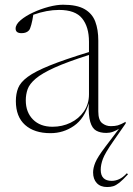

<svg xmlns="http://www.w3.org/2000/svg" viewBox="-20 -540 548 793"><path d="M499 -30 447.5 44Q414 92 405 116.2Q396 140.5 396 161Q396 207 441.5 207Q456.5 207 471.8 200.2Q487 193.5 504 175.5L508.5 180Q487 203.5 472.8 214.8Q458.5 226 447.2 229.2Q436 232.5 422.5 232.5Q395 232.5 379.8 216.2Q364.5 200 364.5 172Q364.5 153.5 373.8 131Q383 108.5 416 65L471.5 -8Q459.5 -0.5 446.5 4.2Q433.5 9 419 9Q394 9 377.2 -0.5Q360.5 -10 352.8 -36.5Q345 -63 346.5 -113Q329 -50.5 285.5 -20.2Q242 10 188.5 10Q121.5 10 83.5 -24Q45.5 -58 45.5 -122.5Q45.5 -152.5 55 -176.5Q64.5 -200.5 94.8 -222.8Q125 -245 185.5 -269.5Q246 -294 347.5 -325V-367.5Q347.5 -429 319.2 -464Q291 -499 224 -499Q173.5 -499 117.5 -479Q114 -455 109.2 -437.8Q104.5 -420.5 100 -415Q89.5 -403 69 -403Q44.5 -403 44.5 -422Q44.5 -439 65 -456.5Q85.5 -474 116.8 -488.5Q148 -503 181.2 -511.8Q214.5 -520.5 240.5 -520.5Q298 -520.5 329.5 -502.2Q361 -484 373.5 -450.8Q386 -417.5 386 -372.5V-80Q386 -44 401.8 -31.5Q417.5 -19 437.5 -19Q454.5 -19 466.5 -22.2Q478.5 -25.5 499 -37ZM86.5 -125.5Q86.5 -76.5 116.2 -46.5Q146 -16.5 197 -16.5Q237 -16.5 271.2 -33Q305.5 -49.5 326.5 -79.8Q347.5 -110 347.5 -150.5V-313Q258 -284.5 205.5 -260.8Q153 -237 127.5 -215.2Q102 -193.5 94.2 -171.8Q86.5 -150 86.5 -125.5Z"/></svg>

Font: Newsreader Display ExtraLight
Style: Regular
Weight: 275
Designer: Hugues Gentile
Foundry: Production Type
Version: Version 1.001